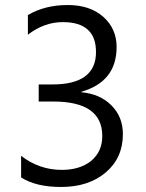

<svg xmlns="http://www.w3.org/2000/svg" viewBox="-20 -732 579 764"><path d="M64 -26V-112Q136 -56 226 -56Q298 -56 343 -92Q387 -129 387 -191Q387 -328 192 -328H134V-396H189Q362 -396 362 -525Q362 -644 230 -644Q156 -644 91 -594V-672Q158 -712 250 -712Q338 -712 391 -665Q444 -618 444 -545Q444 -407 304 -367V-365Q379 -358 424 -312Q469 -267 469 -198Q469 -104 401 -46Q333 12 223 12Q123 12 64 -26Z"/></svg>

Font: A Tai Tham KH New
Style: Regular
Weight: 400
Designer: Sangdang Kengtung
Foundry: Sangdang Kengtung
Version: Version 1.002